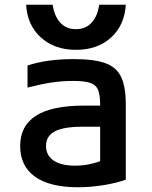

<svg xmlns="http://www.w3.org/2000/svg" viewBox="-20 -779 640 809"><path d="M308 10Q190 10 127.5 -34.5Q65 -79 65 -164Q65 -334 332 -334H402V-337Q402 -379 393 -400.5Q384 -422 359.5 -430Q335 -438 288 -438Q242 -438 198.5 -431.5Q155 -425 96 -410V-503Q177 -530 292 -530Q376 -530 423.5 -513Q471 -496 490.5 -454.5Q510 -413 510 -340V-22Q472 -8 417 1Q362 10 308 10ZM402 -245H327Q248 -245 211 -225.5Q174 -206 174 -164Q174 -124 206 -102.5Q238 -81 296 -81Q324 -81 351.5 -86Q379 -91 402 -100ZM300 -569Q210 -569 152.5 -621Q95 -673 90 -759H202Q209 -710 234.5 -683Q260 -656 300 -656Q340 -656 365.5 -683Q391 -710 398 -759H510Q505 -673 448 -621Q391 -569 300 -569Z"/></svg>

Font: M PLUS Code Latin 60 Medium
Style: Regular
Weight: 500
Width: 7
Monospace: yes
Designer: Coji Morishita
Foundry: UNDERFOREST DESIGN
Version: Version 1.005; ttfautohint (v1.8.3)